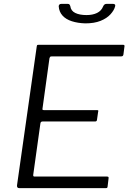

<svg xmlns="http://www.w3.org/2000/svg" viewBox="-20 -974 665 994"><path d="M170 -732Q171 -739 172.5 -740.5Q174 -742 180 -742H618Q627 -742 624 -731L619 -692Q618 -687 615.5 -684.5Q613 -682 606 -682H248Q242 -682 240 -680Q238 -678 236 -672L200 -412Q199 -408 200.5 -406Q202 -404 207 -404H482Q487 -404 488.5 -402Q490 -400 488 -395L482 -353Q481 -345 472 -345H200Q190 -345 189 -334L152 -69Q151 -60 158 -60H533Q539 -60 541 -58Q543 -56 542 -50L537 -8Q536 -3 534.5 -1.5Q533 0 527 0H80Q67 0 68 -14L170 -732ZM422 -853Q383 -854 352 -864Q321 -874 303.5 -893.5Q286 -913 284 -941Q284 -947 287.5 -950.5Q291 -954 298 -954H330Q337 -954 339.5 -951Q342 -948 344 -942Q347 -918 369.5 -907Q392 -896 428 -896Q460 -896 482.5 -907Q505 -918 514 -941Q517 -948 521.5 -951Q526 -954 532 -954H565Q571 -954 574.5 -951Q578 -948 576 -941Q571 -921 552 -900Q533 -879 500.5 -866Q468 -853 422 -853Z"/></svg>

Font: Libre Franklin Light
Style: Italic
Weight: 300
Italic angle: -8°
Designer: Pablo Impallari, Rodrigo Fuenzalida, Nhung Nguyen
Foundry: Impallari Type
Version: Version 3.000